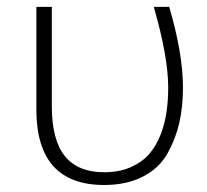

<svg xmlns="http://www.w3.org/2000/svg" viewBox="-20 -521 603 559"><path d="M85.9 -202.1V-501H130.9V-211.9Q130.9 -113.3 168.9 -66.4Q207 -19.5 283.2 -19.5Q327.1 -19.5 360.4 -34.2Q393.6 -48.8 414.1 -72.3Q434.6 -95.7 447.3 -128.4Q460 -161.1 464.8 -194.8Q469.7 -228.5 469.7 -266.6Q469.7 -355.5 427.7 -501H472.7Q512.7 -364.3 512.7 -266.6Q512.7 -210 502 -163.1Q491.2 -116.2 467.3 -73.7Q443.4 -31.2 396 -6.8Q348.6 17.6 283.2 17.6Q85.9 17.6 85.9 -202.1Z"/></svg>

Font: Gothic A1 ExtraLight
Style: Regular
Weight: 275
Designer: HanYang I&C Co.,Ltd.
Foundry: HanYang I&C Co.,Ltd.
Version: Version 2.50